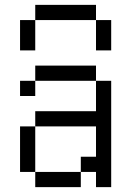

<svg xmlns="http://www.w3.org/2000/svg" viewBox="-20 -770 540 790"><path d="M125 -62.5V0H312.5V-62.5ZM125 -62.5V-250H62.5V-62.5ZM375 -62.5V0H437.5V-437.5H375Q375 -437.5 375 -312.5H125V-250H375Q375 -250 375 -125H312.5V-62.5ZM125 -437.5H62.5V-375H125ZM125 -437.5H375V-500H125ZM62.5 -687.5Q62.5 -687.5 62.5 -562.5H125Q125 -562.5 125 -687.5ZM375 -687.5Q375 -687.5 375 -562.5H437.5Q437.5 -562.5 437.5 -687.5ZM125 -687.5H375V-750H125Z"/></svg>

Font: Unifont
Style: Regular
Weight: 500
Version: Version 15.1.04